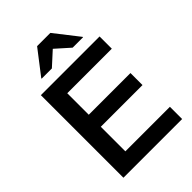

<svg xmlns="http://www.w3.org/2000/svg" viewBox="-256 -1001 1110 1110"><g transform="rotate(-45 299.5 -445.5)"><path d="M557.5 0H77.5V-675H557.5V-575H193.3V-399.2H534.2V-300.8H193.3V-100H557.5ZM148.3 -739.2V-742.5L262.5 -890.8H370.8L486.7 -742.5V-739.2H401.7L315.8 -815.8L231.7 -739.2Z"/></g></svg>

Font: Funnel Display Medium
Style: Regular
Weight: 500
Designer: NORD ID, Kristian Moeller
Foundry: Dicotype
Version: Version 1.000